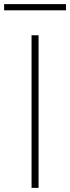

<svg xmlns="http://www.w3.org/2000/svg" viewBox="-45 -911 340 931"><path d="M108 0V-740H142V0ZM-25 -861V-891H275V-861Z"/></svg>

Font: Encode Sans Expanded Thin
Style: Regular
Weight: 100
Width: 7
Designer: Multiple Designers
Foundry: Impallari Type
Version: Version 3.000; ttfautohint (v1.8.3) -l 8 -r 50 -G 200 -x 14 